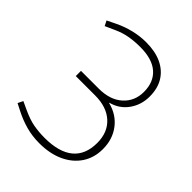

<svg xmlns="http://www.w3.org/2000/svg" viewBox="-205 -820 940 940"><g transform="rotate(45 265.0 -350.0)"><path d="M232 10Q183 10 139.5 -2Q96 -14 53 -36L18 -54L31 -81L72 -62Q119 -40 155.5 -33.5Q192 -27 232 -27Q331 -27 381.5 -68.5Q432 -110 432 -192Q432 -265 386 -307Q340 -349 260 -349H126V-385H249Q327 -385 372 -425.5Q417 -466 417 -530Q417 -598 374.5 -635.5Q332 -673 249 -673Q206 -673 171.5 -666.5Q137 -660 104 -645L53 -622L40 -648L85 -670Q124 -689 167 -699.5Q210 -710 252 -710Q316 -710 360.5 -689Q405 -668 429 -629Q453 -590 453 -534Q453 -476 421 -431.5Q389 -387 335 -373V-371Q399 -355 436 -306.5Q473 -258 473 -190Q473 -130 443 -85Q413 -40 359 -15Q305 10 232 10Z"/></g></svg>

Font: REM Thin
Style: Regular
Weight: 250
Designer: Octavio Pardo
Foundry: Ashler Design
Version: Version 1.005;gftools[0.9.28]